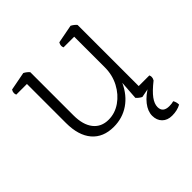

<svg xmlns="http://www.w3.org/2000/svg" viewBox="-181 -648 968 968"><g transform="rotate(-45 303.0 -163.5)"><path d="M564 -14 465 5Q448 -4 437 -17L444 -117Q416 -56 367.5 -23Q319 10 257 10Q182 10 141 -38Q100 -86 100 -175V-453H24Q21 -460 21 -467Q21 -476 27 -486L126 -505Q143 -496 154 -483V-175Q154 -108 183 -71Q212 -34 264 -34Q310 -34 349.5 -61.5Q389 -89 413 -134.5Q437 -180 437 -234V-453H361Q358 -460 358 -467Q358 -476 364 -486L463 -505Q480 -496 491 -483V-47H567Q570 -40 570 -33Q570 -24 564 -14ZM528 -14H564Q521 20 502 46Q483 72 483 95Q483 134 529 134Q547 134 560 130Q569 145 569 163Q542 178 505 178Q472 178 452.5 158.5Q433 139 433 107Q433 75 458 43Q483 11 528 -14Z"/></g></svg>

Font: Scope One
Style: Regular
Weight: 400
Designer: Dalton Maag Ltd
Foundry: Dalton Maag Ltd
Version: Version 1.002; ttfautohint (v1.4.1) -l 11 -r 50 -G 50 -x 14 